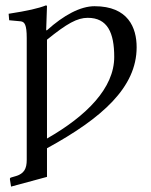

<svg xmlns="http://www.w3.org/2000/svg" viewBox="-20 -462 560 711"><path d="M79 -321V130C79 163 69 181 39 190L22 195C17 196 16 199 17 204L21 229L154 193V87C359 -25 486 -139 486 -287C486 -359 455 -439 330 -439C278 -439 216 -406 154 -350H151L154 -439C154 -441 152 -442 150 -442C122 -431 83 -422 12 -411L14 -387L57 -383C71 -381 79 -371 79 -321ZM305 -396C378 -396 403 -341 403 -251C403 -136 301 -33 154 51V-315C228 -375 266 -396 305 -396Z"/></svg>

Font: Libertinus Serif
Style: Regular
Weight: 400
Designer: Philipp H. Poll, Khaled Hosny
Foundry: Caleb Maclennan
Version: Version 7.050;RELEASE